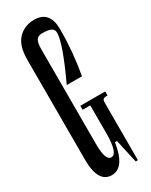

<svg xmlns="http://www.w3.org/2000/svg" viewBox="-216 -867 724 922"><g transform="rotate(-30 146.0 -405.5)"><path d="M222.2 -713.3Q222.2 -731.1 207.8 -738.9Q193.3 -746.7 157.8 -746.7Q134.4 -746.7 125.6 -731.1Q116.7 -715.6 116.7 -683.3V-156.7Q116.7 -64.4 148.9 -64.4Q185.6 -64.4 185.6 -177.8V-353.3L280 -331.1Q262.2 -331.1 257.2 -326.1Q252.2 -321.1 252.2 -304.4V11.1H240L211.1 -118.9H200Q180 11.1 108.9 11.1Q33.3 11.1 33.3 -118.9V-672.2Q33.3 -748.9 67.8 -785.6Q102.2 -822.2 157.8 -822.2Q243.3 -822.2 243.3 -718.9Q243.3 -596.7 221.1 -472.2H136.7Q222.2 -655.6 222.2 -713.3ZM281.1 -331.1H143.3V-353.3H281.1Z"/></g></svg>

Font: Le Murmure
Style: Regular
Weight: 600
Width: 2
Designer: Jeremy Landes, Alexander Slobzheninov (Cyrillic)
Foundry: Velvetyne Type Foundry
Version: Version 1.0